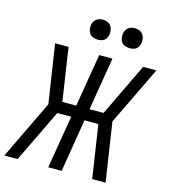

<svg xmlns="http://www.w3.org/2000/svg" viewBox="-134 -1054 1026 1161"><g transform="rotate(15 378.5 -474.0)"><path d="M2 0 179 -368 123 -735H207L257 -404H344L399 -735H482L427 -404H515L674 -735H757L580 -368L636 0H552L502 -331H415L361 0H277L332 -331H245L85 0ZM566 -823Q551 -823 537 -828Q523 -833 514.5 -844.5Q506 -856 504 -870.5Q502 -885 504 -900Q506 -910 511.5 -920Q517 -930 526 -936.5Q535 -943 545 -945.5Q555 -948 566 -948Q581 -948 594.5 -942.5Q608 -937 616.5 -925.5Q625 -914 627 -899.5Q629 -885 627 -870Q625 -860 620 -850Q615 -840 606 -833.5Q597 -827 586.5 -825Q576 -823 566 -823ZM366 -823Q351 -823 337 -828Q323 -833 314.5 -844.5Q306 -856 304 -870.5Q302 -885 304 -900Q306 -910 311.5 -920Q317 -930 326 -936.5Q335 -943 345 -945.5Q355 -948 366 -948Q381 -948 394.5 -942.5Q408 -937 416.5 -925.5Q425 -914 427 -899.5Q429 -885 427 -870Q425 -860 420 -850Q415 -840 406 -833.5Q397 -827 386.5 -825Q376 -823 366 -823Z"/></g></svg>

Font: Zed Sans Extended
Style: Italic
Weight: 400
Width: 7
Italic angle: -9°
Designer: Belleve Invis
Foundry: Belleve Invis
Version: Version 1.0.0; ttfautohint (v1.8.4)